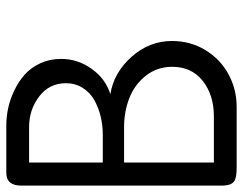

<svg xmlns="http://www.w3.org/2000/svg" viewBox="-102 -678 780 617"><g transform="rotate(-90 288.5 -370.0)"><path d="M0 -48.8V-691.9Q0 -740.2 41 -740.2H193.8Q220.2 -740.2 248.3 -734.4Q276.4 -728.5 305.2 -714.8Q334 -701.2 356.4 -681.4Q378.9 -661.6 393.1 -631.1Q407.2 -600.6 407.2 -564Q407.2 -510.3 375 -465.6Q342.8 -420.9 293.9 -405.8Q362.8 -395 413.8 -337.9Q464.8 -280.8 464.8 -208Q464.8 -148.4 435.3 -100.1Q405.8 -51.8 357.4 -25.9Q309.1 0 252.9 0H58.1Q24.9 0 14.2 -7.8Q0 -17.1 0 -48.8ZM74.2 -361.8V-73.2H223.1Q291 -73.2 336.4 -108.9Q381.8 -144.5 381.8 -207Q381.8 -255.4 353.5 -291.5Q325.2 -327.6 281.7 -344.7Q238.3 -361.8 188 -361.8ZM74.2 -430.2H164.1Q193.8 -430.2 222.2 -437Q250.5 -443.8 274.9 -457.5Q299.3 -471.2 314.2 -494.9Q329.1 -518.6 329.1 -548.8Q329.1 -602.1 286.6 -634.5Q244.1 -667 188 -667H74.2Z"/></g></svg>

Font: BPreplay
Style: Regular
Weight: 400
Designer: Magenta/George Triantafyllakos
Foundry: Magenta/George Triantafyllakos
Version: Version 1.00